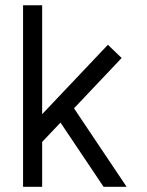

<svg xmlns="http://www.w3.org/2000/svg" viewBox="-20 -716 565 736"><path d="M68.4 0V-695.8H141.6V-278.3L393.6 -544.4L446.3 -493.7L263.7 -300.8L465.3 0H377L211.9 -246.1L141.6 -171.9V0Z"/></svg>

Font: Anka/Coder Condensed
Style: Regular
Weight: 400
Width: 4
Monospace: yes
Version: Version 1.100